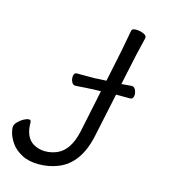

<svg xmlns="http://www.w3.org/2000/svg" viewBox="-183 -791 784 893"><g transform="rotate(15 208.5 -344.0)"><path d="M278 -386 236 -385 224 -384H219Q218 -384 157 -380H156Q143 -380 137 -395Q131 -410 134 -423.5Q137 -437 148 -437H235L247 -438L290 -440L321 -589L341 -695Q343 -705 362 -705Q381 -705 398.5 -697.5Q416 -690 413 -677L392 -588L361 -443Q385 -445 409 -447H410Q423 -447 429.5 -432Q436 -417 433 -403Q430 -389 419 -389H350L305 -177Q275 -38 177 0Q134 17 85.5 17Q37 17 3.5 -1Q-30 -19 -47.5 -44Q-65 -69 -71 -91.5Q-77 -114 -74.5 -124.5Q-72 -135 -60.5 -146.5Q-49 -158 -35 -165.5Q-21 -173 -11 -173Q-1 -173 -1 -162Q-1 -90 42 -64Q69 -49 98 -49Q127 -49 154 -60Q214 -85 235 -180Z"/></g></svg>

Font: LXGW Bright GB
Style: Italic
Weight: 400
Italic angle: -12°
Designer: Christian Thalmann (Catharsis Fonts)
Foundry: LXGW / Christian Thalmann (Catharsis Fonts) / Fontworks Inc.
Version: Version 5.510